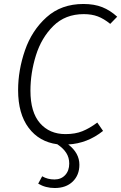

<svg xmlns="http://www.w3.org/2000/svg" viewBox="-20 -716 609 965"><path d="M133 -260Q133 -152 181 -97Q229 -42 309 -42Q358 -42 394 -56.5Q430 -71 469 -100L498 -58Q419 5 323 10Q379 53 379 112Q379 164 345.5 196.5Q312 229 255 229Q209 229 172 207L192 170Q219 186 254 186Q287 186 307.5 164Q328 142 328 106Q328 76 313 52.5Q298 29 268 9Q177 -3 124 -73.5Q71 -144 71 -263Q71 -363 105.5 -463Q140 -563 214 -629.5Q288 -696 399 -696Q454 -696 494 -680Q534 -664 569 -632L534 -596Q502 -622 471.5 -633.5Q441 -645 401 -645Q308 -645 248 -585.5Q188 -526 160.5 -437.5Q133 -349 133 -260Z"/></svg>

Font: FiraGO Light
Style: Italic
Weight: 300
Italic angle: -8°
Designer: bBox Type GmbH
Foundry: bBox Type GmbH
Version: Version 1.001